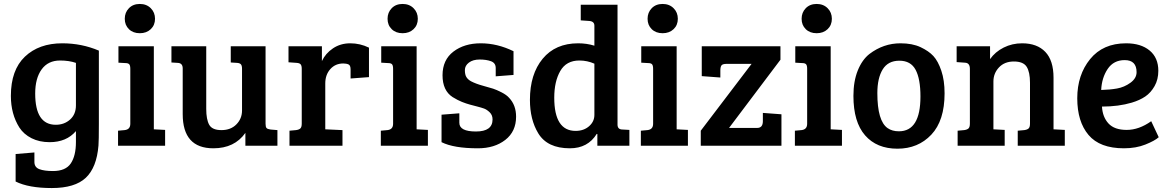

<svg xmlns="http://www.w3.org/2000/svg" viewBox="-20 -737 5915 971"><path d="M59 181V42L154 34V82Q154 109 179 118.5Q204 128 248 128Q312 128 338 89.5Q364 51 364 -19V-74Q316 -18 231 -18Q179 -18 139.5 -38Q100 -58 78 -92Q35 -160 35 -252Q35 -383 106 -450.5Q177 -518 295 -518Q393 -518 480 -481V-110Q480 -25 478 -1Q469 110 414 162Q359 214 242 214Q125 214 59 181ZM364 -204V-419Q329 -431 284 -431Q223 -431 190.5 -386Q158 -341 158 -264Q158 -106 262 -106Q305 -106 334.5 -132.5Q364 -159 364 -204Z M758 -503V-83L815 -80V0H577V-76L610 -79Q639 -82 639 -111V-389Q639 -406 633.5 -412Q628 -418 614 -418L579 -420V-503ZM632 -589.5Q611 -610 611 -642Q611 -674 632 -695.5Q653 -717 687 -717Q721 -717 742.5 -695.5Q764 -674 764 -642Q764 -610 742.5 -589.5Q721 -569 687 -569Q653 -569 632 -589.5Z M1383 -79V0H1221V-65Q1166 13 1059 13Q904 13 904 -160V-391Q904 -418 879 -419L847 -421V-503H1023V-186Q1023 -133 1038 -106Q1053 -79 1100 -79Q1147 -79 1175.5 -108Q1204 -137 1204 -178V-389Q1204 -405 1198.5 -411.5Q1193 -418 1179 -419L1147 -421V-503H1323V-111Q1323 -95 1328 -89.5Q1333 -84 1348 -82Z M1506 -112V-389Q1506 -405 1500.5 -411.5Q1495 -418 1481 -419L1439 -422V-503H1608V-428Q1626 -467 1664 -492.5Q1702 -518 1751.5 -518Q1801 -518 1846 -496V-347L1753 -340V-386Q1753 -406 1743 -411Q1732 -416 1716 -416Q1676 -416 1650.5 -387.5Q1625 -359 1625 -315V-83L1712 -79V0H1444V-76L1477 -79Q1492 -81 1499 -87.5Q1506 -94 1506 -112Z M2087 -503V-83L2144 -80V0H1906V-76L1939 -79Q1968 -82 1968 -111V-389Q1968 -406 1962.5 -412Q1957 -418 1943 -418L1908 -420V-503ZM1961 -589.5Q1940 -610 1940 -642Q1940 -674 1961 -695.5Q1982 -717 2016 -717Q2050 -717 2071.5 -695.5Q2093 -674 2093 -642Q2093 -610 2071.5 -589.5Q2050 -569 2016 -569Q1982 -569 1961 -589.5Z M2464 -427Q2440 -436 2406 -436Q2372 -436 2351.5 -420.5Q2331 -405 2331 -382.5Q2331 -360 2338.5 -347.5Q2346 -335 2362 -326Q2387 -313 2422 -303.5Q2457 -294 2474 -288.5Q2491 -283 2516.5 -270Q2542 -257 2555 -242Q2590 -205 2590 -147Q2590 -72 2535.5 -29.5Q2481 13 2397 13Q2275 13 2213 -18V-157L2303 -164V-116Q2303 -72 2387 -72Q2471 -72 2471 -133Q2471 -155 2456.5 -169Q2442 -183 2428 -188Q2414 -193 2394.5 -198Q2375 -203 2356.5 -208Q2338 -213 2316.5 -221.5Q2295 -230 2269 -246Q2218 -279 2218 -356.5Q2218 -434 2273 -476Q2328 -518 2411.5 -518Q2495 -518 2577 -478V-358L2487 -351V-393Q2487 -418 2464 -427Z M2904 -518Q2947 -518 2986 -506V-607Q2986 -629 2960 -631L2917 -634V-713H3103V-105Q3104 -82 3128 -82L3163 -80V0H3001V-59L2998 -60Q2953 13 2862 13Q2748 13 2702 -63Q2660 -132 2660 -232Q2660 -362 2724.5 -440Q2789 -518 2904 -518ZM2986 -156V-415Q2950 -431 2910 -431Q2844 -431 2813.5 -378Q2783 -325 2783 -243Q2783 -75 2891 -75Q2932 -75 2959 -98.5Q2986 -122 2986 -156Z M3402 -503V-83L3459 -80V0H3221V-76L3254 -79Q3283 -82 3283 -111V-389Q3283 -406 3277.5 -412Q3272 -418 3258 -418L3223 -420V-503ZM3276 -589.5Q3255 -610 3255 -642Q3255 -674 3276 -695.5Q3297 -717 3331 -717Q3365 -717 3386.5 -695.5Q3408 -674 3408 -642Q3408 -610 3386.5 -589.5Q3365 -569 3331 -569Q3297 -569 3276 -589.5Z M3932 0H3524V-76L3781 -414H3655Q3634 -414 3628.5 -406Q3623 -398 3623 -380V-345L3529 -352V-503H3927V-435L3667 -90H3809Q3838 -90 3838 -124V-166L3932 -159Z M4181 -503V-83L4238 -80V0H4000V-76L4033 -79Q4062 -82 4062 -111V-389Q4062 -406 4056.5 -412Q4051 -418 4037 -418L4002 -420V-503ZM4055 -589.5Q4034 -610 4034 -642Q4034 -674 4055 -695.5Q4076 -717 4110 -717Q4144 -717 4165.5 -695.5Q4187 -674 4187 -642Q4187 -610 4165.5 -589.5Q4144 -569 4110 -569Q4076 -569 4055 -589.5Z M4526 -73Q4635 -73 4635 -249Q4635 -338 4610.5 -384Q4586 -430 4528.5 -430Q4471 -430 4444 -386Q4417 -342 4417 -266Q4417 -125 4469 -89Q4492 -73 4526 -73ZM4296 -252Q4296 -326 4318 -380.5Q4340 -435 4377 -464Q4448 -518 4534 -518Q4594 -518 4635.5 -498.5Q4677 -479 4700.5 -453.5Q4724 -428 4740.5 -379.5Q4757 -331 4757 -265Q4757 -127 4690 -56Q4623 15 4518.5 15Q4414 15 4355 -52.5Q4296 -120 4296 -252Z M4818 -423V-503H4987V-438Q5013 -475 5056 -496.5Q5099 -518 5149 -518Q5225 -518 5266.5 -474.5Q5308 -431 5308 -344V-83L5365 -80V0H5127V-76L5160 -79Q5175 -81 5182 -87.5Q5189 -94 5189 -112V-318Q5189 -373 5172 -399.5Q5155 -426 5107.5 -426Q5060 -426 5032 -396Q5004 -366 5004 -325V-83L5061 -80V0H4823V-76L4856 -79Q4871 -81 4878 -87.5Q4885 -94 4885 -112V-389Q4885 -419 4860 -420Z M5675 -518Q5750 -518 5794 -481.5Q5838 -445 5838 -379Q5838 -335 5819 -301.5Q5800 -268 5772 -249Q5744 -230 5704 -218Q5637 -198 5553 -198Q5556 -145 5586 -112.5Q5616 -80 5678 -80Q5740 -80 5802 -124L5840 -43Q5820 -25 5772.5 -6Q5725 13 5664 13Q5542 13 5485 -54.5Q5428 -122 5428 -240Q5428 -358 5493 -438Q5558 -518 5675 -518ZM5728 -372Q5728 -433 5668 -433Q5612 -433 5582 -388.5Q5552 -344 5549 -282Q5593 -283 5629.5 -289.5Q5666 -296 5697 -318.5Q5728 -341 5728 -372Z"/></svg>

Font: Bree Serif
Style: Regular
Weight: 400
Designer: Veronika Burian, Jos Scaglione
Foundry: TypeTogether
Version: Version 1.001